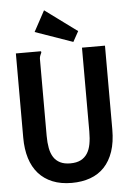

<svg xmlns="http://www.w3.org/2000/svg" viewBox="-57 -858 614 914"><g transform="rotate(-5 250.0 -401.0)"><path d="M37.1 0ZM37.1 -623H155.8Q157.7 -621.6 158 -620.6Q158.2 -619.6 158.2 -618.2Q158.2 -616.2 157 -614Q155.8 -611.8 154.3 -608.4Q152.8 -605 151.1 -600.1Q149.4 -595.2 148.9 -587.9V-219.2Q148.9 -187 153.8 -160.9Q158.7 -134.8 170.4 -116.7Q182.1 -98.6 201.7 -88.9Q221.2 -79.1 250 -79.1Q279.8 -79.1 299.6 -89.1Q319.3 -99.1 331.3 -117.7Q343.3 -136.2 348.1 -162.6Q353 -189 353 -222.2V-623H462.9V-223.1Q462.9 -162.1 447.8 -117.4Q432.6 -72.8 404.8 -43.5Q377 -14.2 337.4 0Q297.9 14.2 249 14.2Q196.8 14.2 157.2 -2Q117.7 -18.1 90.8 -48.3Q64 -78.6 50.5 -122.1Q37.1 -165.5 37.1 -220.2ZM188.5 -815.9 341.8 -703.1 314.5 -653.8 134.8 -716.8Z"/></g></svg>

Font: InconsolataGo
Style: Bold
Weight: 700
Designer: Raph Levien, Kirill Tkachev(cyreal.org)
Foundry: Raph Levien, Kirill Tkachev(cyreal.org)
Version: Version 1.015; ttfautohint (v0.92) -l 8 -r 50 -G 200 -x 14 -